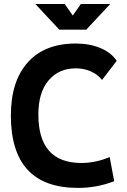

<svg xmlns="http://www.w3.org/2000/svg" viewBox="-20 -918 626 948"><path d="M365.2 9.8Q33.7 9.8 33.7 -347.7Q33.7 -517.1 117.2 -610.1Q200.7 -703.1 353.5 -703.1Q422.4 -703.1 475.6 -680.9Q528.8 -658.7 556.2 -617.7L483.9 -523.4Q461.9 -550.8 428 -565.7Q394 -580.6 354.5 -580.6Q270.5 -580.6 220 -521.2Q169.4 -461.9 169.4 -352.5Q169.4 -113.3 381.8 -113.3Q452.6 -113.3 521.5 -142.6L543.9 -23.4Q459 9.8 365.2 9.8ZM272.9 -771.5 154.3 -898.4H299.3L344.2 -834.5H334.5L379.4 -898.4H524.4L405.8 -771.5Z"/></svg>

Font: Cascadia Mono PL
Style: Regular
Weight: 400
Monospace: yes
Designer: Aaron Bell
Foundry: Saja Typeworks
Version: Version 2102.003